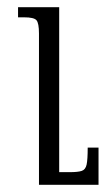

<svg xmlns="http://www.w3.org/2000/svg" viewBox="-20 -512 303 532"><path d="M253 -103V0H88V-419Q88 -448 81 -456Q74 -464 47 -464H30V-492H144V-35H174Q196 -35 206.5 -38.5Q217 -42 220 -56Q223 -70 223 -103Z"/></svg>

Font: Noto Serif Armenian SemiCondensed Light
Style: Regular
Weight: 300
Width: 4
Designer: Monotype Design Team
Foundry: Monotype Imaging Inc.
Version: Version 2.008; ttfautohint (v1.8.4.7-5d5b)